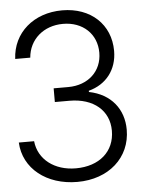

<svg xmlns="http://www.w3.org/2000/svg" viewBox="-53 -782 629 837"><g transform="rotate(-5 261.0 -363.5)"><path d="M252 11.7C389.2 11.7 485.8 -74.2 485.8 -196.8C485.8 -286.1 432.1 -355.5 335.9 -374.5V-379.9C412.6 -399.9 460.9 -460.9 460.9 -543.5C460.9 -659.2 375.5 -739.3 250.5 -739.3C125 -739.3 33.7 -659.7 28.3 -545.9H94.2C100.6 -625 163.6 -680.2 249 -680.2C335.4 -680.2 396 -623.5 396 -541.5C396 -460.4 335.4 -403.8 248 -403.8H184.1V-343.8H248C353.5 -343.8 420.9 -286.1 420.9 -197.8C420.9 -106.9 353.5 -47.9 250.5 -47.9C157.7 -47.9 87.4 -100.6 79.1 -181.6H12.2C17.6 -67.4 117.2 11.7 252 11.7Z"/></g></svg>

Font: Guggenheim Sans Display Light
Style: Regular
Weight: 300
Designer: Modified by Tom Baber under direction of Pentagram Design 2023
Foundry: rsms
Version: Version 1.001;Glyphs 3.1.2 (3151)